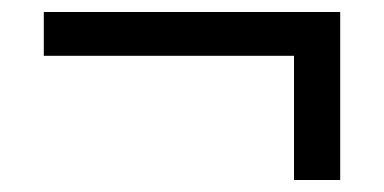

<svg xmlns="http://www.w3.org/2000/svg" viewBox="-20 -445 640 320"><path d="M470 -145V-352H53V-425H547V-145Z"/></svg>

Font: Mulish ExtraLight SemiBold
Style: Regular
Weight: 600
Version: Version 3.603